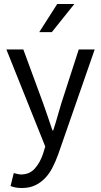

<svg xmlns="http://www.w3.org/2000/svg" viewBox="-20 -734 507 963"><path d="M49 134Q57 136 67 138.5Q77 141 86 141Q128 141 154.5 111.5Q181 82 196 37L207 1L12 -486H97L196 -217Q207 -185 219.5 -149.5Q232 -114 243 -80H247Q258 -113 268 -149Q278 -185 288 -217L375 -486H455L272 40Q259 76 243 107Q227 138 205 160.5Q183 183 155 196Q127 209 90 209Q73 209 59 206.5Q45 204 33 199L49 134ZM240 -573H177L267 -714H353Z"/></svg>

Font: Myanmar Sanpya
Style: Regular
Weight: 400
Designer: Danh Hong
Foundry: Google Inc.
Version: Version 2.00 November 22, 2015